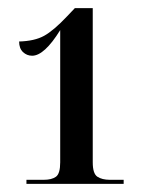

<svg xmlns="http://www.w3.org/2000/svg" viewBox="-20 -839 362 472"><path d="M45 -387V-397H88Q107 -397 117.5 -404.5Q128 -412 128 -440V-765Q89 -702 59 -702Q46 -702 36.5 -711Q27 -720 27 -737Q65 -738 88.5 -751Q112 -764 145 -799L164 -819H208V-440Q208 -412 219.5 -404.5Q231 -397 250 -397H284V-387Z"/></svg>

Font: Noto Serif Display ExtraCondensed SemiBold
Style: Regular
Weight: 600
Width: 2
Designer: Monotype Design Team
Foundry: Monotype Imaging Inc.
Version: Version 2.009